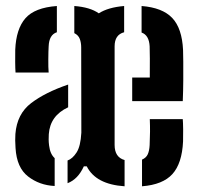

<svg xmlns="http://www.w3.org/2000/svg" viewBox="-20 -628 680 655"><path d="M33 -380.5Q32 -393 31.8 -416.5Q31.5 -440 32 -458.5Q35 -529.5 66.8 -565.8Q98.5 -602 174 -607.5V-518Q147.5 -509.5 146 -470Q145 -454.5 144.8 -425.8Q144.5 -397 146 -380.5ZM405 7.5Q307 1 276 -60.5H266Q246 -16.5 210.5 -3V-80.5Q227.5 -86.5 241.2 -107.8Q255 -129 257.5 -175.5L257 -466Q257 -482.5 252.2 -495.2Q247.5 -508 233.5 -515V-607.5Q287.5 -603.5 317 -582.5Q349 -603 403.5 -607.5V-518Q371 -509.5 371 -470V-133.5Q371 -91.5 405 -82ZM431 -283V-363.5H491Q491.5 -399 491.2 -428.5Q491 -458 490.5 -470Q488.5 -508 463 -517V-607.5Q534 -602 567.5 -566.8Q601 -531.5 604.5 -457.5Q605 -445.5 605.2 -417.5Q605.5 -389.5 605.2 -353.8Q605 -318 603.5 -283ZM166.5 6.5Q114.5 4 75.8 -26Q37 -56 33 -123Q31 -150.5 32.5 -171Q38 -239.5 86.2 -276.2Q134.5 -313 212.5 -339.5V-262Q151 -233.5 146.5 -170.5Q146 -161.5 146 -152.2Q146 -143 147.5 -131.5Q151 -102.5 166.5 -88.5ZM464.5 7.5V-83.5Q478.5 -89.5 484 -101.5Q489.5 -113.5 490.5 -133Q491.5 -160 491.8 -179Q492 -198 491 -221.5H603.5Q604.5 -211 604.8 -186.5Q605 -162 604.5 -145.5Q601 -70.5 568.2 -34.2Q535.5 2 464.5 7.5Z"/></svg>

Font: Big Shoulders Stencil Text
Style: Bold
Weight: 700
Designer: Patric King
Foundry: XO Type Co
Version: Version 1.000